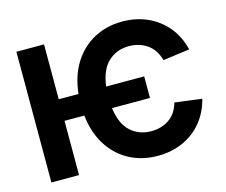

<svg xmlns="http://www.w3.org/2000/svg" viewBox="-104 -879 1217 1032"><g transform="rotate(-15 504.5 -363.5)"><path d="M692.5 -421.9V-301.8H481.2Q493.3 -210.6 540.3 -168.9Q587.4 -127.1 654.1 -127.1Q710.6 -127.1 753.4 -155.9Q796.2 -184.7 812.9 -244.3L963.1 -224.8Q944.6 -151.6 900.7 -98.9Q856.9 -46.2 793.9 -18.1Q730.8 9.9 654.1 9.9Q567.5 9.9 497.7 -26.8Q427.9 -63.6 383.2 -133.2Q338.4 -202.8 327.1 -301.8H217V0H63.2V-727.3H217V-421.9H327.1Q337.7 -521.7 382.5 -592.2Q427.2 -662.6 497.2 -699.9Q567.1 -737.2 654.1 -737.2Q728.7 -737.2 791.9 -709.5Q855.1 -681.8 900 -628.7Q945 -575.6 963.8 -499.3L815.3 -479.4Q799 -539.8 755.5 -570Q712 -600.1 654.1 -600.1Q586.6 -600.1 539.8 -557.2Q492.9 -514.2 480.8 -421.9Z"/></g></svg>

Font: Inter UI
Style: Bold
Weight: 700
Designer: Rasmus Andersson
Foundry: rsms
Version: 3.2;8d6f07862